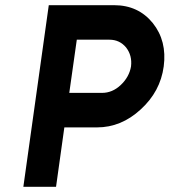

<svg xmlns="http://www.w3.org/2000/svg" viewBox="-20 -720 653 740"><path d="M276 -567H402Q441 -567 466 -537Q490 -506 485 -464Q478 -423 445 -392Q413 -362 373 -362H247ZM168 -700 70 0H196L228 -229H354Q447 -229 522 -298Q598 -367 611 -464Q624 -562 569 -631Q513 -700 420 -700Z"/></svg>

Font: Unageo
Style: Bold-Italic
Weight: 700
Designer: Richard Sepsi
Foundry: Richard Sepsi
Version: Version 2.000